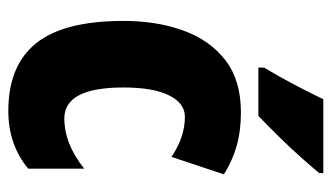

<svg xmlns="http://www.w3.org/2000/svg" viewBox="-192 -614 816 473"><g transform="rotate(90 216.5 -378.0)"><path d="M254 10Q142 10 87 -58.5Q32 -127 32 -274Q32 -355 55.5 -420.5Q79 -486 128.5 -524.5Q178 -563 257 -563Q303 -563 340 -552.5Q377 -542 410 -521L367 -392Q318 -425 268 -425Q235 -425 215.5 -386Q196 -347 196 -274Q196 -128 272 -128Q335 -128 396 -177V-39Q337 10 254 10ZM407 -756Q393 -739 369.5 -712.5Q346 -686 318.5 -658Q291 -630 266 -606H147V-620Q171 -660 190 -696.5Q209 -733 225 -766H407Z"/></g></svg>

Font: Noto Sans Sinhala UI ExtraCondensed Black
Style: Regular
Weight: 900
Width: 2
Designer: Jelle Bosma - Monotype Design Team
Foundry: Monotype Imaging Inc.
Version: Version 2.006; ttfautohint (v1.8.4.7-5d5b)